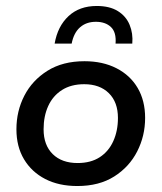

<svg xmlns="http://www.w3.org/2000/svg" viewBox="-20 -613 541 643"><path d="M239 10Q177 10 131.5 -13.5Q86 -37 60.5 -79.5Q35 -122 35 -180Q35 -241 61.5 -292.5Q88 -344 139 -376Q190 -408 263 -408Q324 -408 370 -384.5Q416 -361 441 -318.5Q466 -276 466 -218Q466 -158 439.5 -106Q413 -54 362.5 -22Q312 10 239 10ZM240 -67Q284 -67 314 -86.5Q344 -106 359.5 -140.5Q375 -175 375 -218Q375 -271 344.5 -301Q314 -331 262 -331Q218 -331 187.5 -311.5Q157 -292 141.5 -258Q126 -224 126 -180Q126 -127 156.5 -97Q187 -67 240 -67ZM163 -467Q173 -525 209.5 -559Q246 -593 304 -593Q347 -593 374.5 -576Q402 -559 414 -530Q426 -501 423 -467H367Q370 -505 351.5 -522.5Q333 -540 301 -540Q269 -540 248 -521.5Q227 -503 220 -467Z"/></svg>

Font: Rokkitt Medium
Style: Italic
Weight: 500
Italic angle: -9°
Designer: Vernon Adams
Foundry: Vernon Adams
Version: Version 3.103